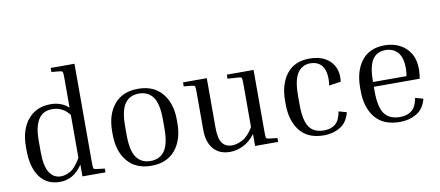

<svg xmlns="http://www.w3.org/2000/svg" viewBox="-67 -997 2898 1265"><g transform="rotate(-10 1381.5 -365.0)"><path d="M552 -25V0H398V-79Q367 -33 329.5 -11.5Q292 10 246 10Q160 10 112.5 -54.5Q65 -119 65 -237V-257Q65 -370 120.5 -437.5Q176 -505 273 -505Q344 -505 393 -461V-659Q393 -694 390 -700Q387 -706 371 -708L316 -713V-740H475V-81Q475 -46 478 -40Q481 -34 497 -32ZM155 -207Q155 -113 182.5 -69Q210 -25 259 -25Q291 -25 325 -45Q359 -65 393 -126V-412Q349 -471 278 -471Q214 -471 184.5 -422Q155 -373 155 -287Z M1075 -258V-238Q1075 -125 1018.5 -57.5Q962 10 858 10Q755 10 698.5 -57.5Q642 -125 642 -238V-258Q642 -370 698 -437.5Q754 -505 858 -505Q962 -505 1018.5 -437.5Q1075 -370 1075 -258ZM985 -278Q985 -382 952.5 -427.5Q920 -473 858 -473Q797 -473 764.5 -427.5Q732 -382 732 -278V-218Q732 -113 764.5 -67.5Q797 -22 858 -22Q920 -22 952.5 -67.5Q985 -113 985 -218Z M1707 -26V0H1553V-80Q1518 -33 1473.5 -11.5Q1429 10 1385 10Q1314 10 1274.5 -35.5Q1235 -81 1235 -164V-414Q1235 -449 1232 -455Q1229 -461 1213 -463L1158 -468V-495H1317V-165Q1317 -91 1339.5 -60.5Q1362 -30 1405 -30Q1437 -30 1475.5 -50Q1514 -70 1548 -127V-414Q1548 -449 1545 -455.5Q1542 -462 1526 -463L1451 -468V-495H1630V-81Q1630 -46 1633 -40Q1636 -34 1652 -32Z M2005 -473Q1950 -473 1919.5 -427.5Q1889 -382 1889 -278V-218Q1889 -113 1919.5 -67.5Q1950 -22 2019 -22Q2066 -22 2095 -46Q2124 -70 2134 -129L2187 -114Q2169 -46 2121 -18Q2073 10 2014 10Q1906 10 1852.5 -57.5Q1799 -125 1799 -238V-258Q1799 -370 1852 -437.5Q1905 -505 2005 -505Q2069 -505 2111.5 -480Q2154 -455 2172 -412.5Q2190 -370 2182 -319L2103 -307Q2114 -387 2088.5 -430Q2063 -473 2005 -473Z M2699 -114Q2681 -46 2631.5 -18Q2582 10 2522 10Q2411 10 2356 -57.5Q2301 -125 2301 -238V-258Q2301 -370 2354 -437.5Q2407 -505 2508 -505Q2562 -505 2606.5 -483Q2651 -461 2677.5 -418Q2704 -375 2704 -311Q2704 -281 2698 -248H2391V-218Q2391 -113 2423.5 -67.5Q2456 -22 2529 -22Q2575 -22 2605.5 -46Q2636 -70 2646 -129ZM2508 -473Q2449 -473 2420 -428Q2391 -383 2391 -280H2616V-283Q2618 -296 2619 -308.5Q2620 -321 2620 -331Q2620 -406 2589 -439.5Q2558 -473 2508 -473Z"/></g></svg>

Font: Inria Serif
Style: Regular
Weight: 400
Designer: Black Foundry Team
Foundry: Black Foundry
Version: Version 1.000; ttfautohint (v1.8.3)